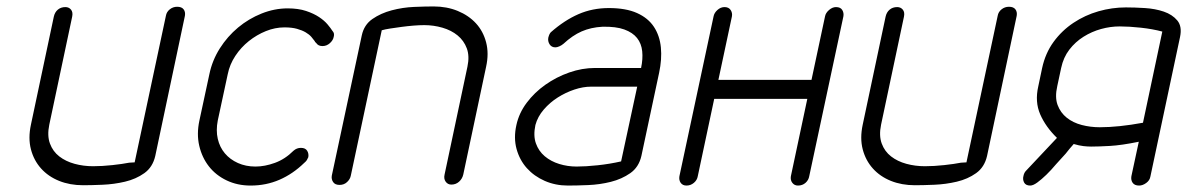

<svg xmlns="http://www.w3.org/2000/svg" viewBox="-20 -576 3685 596"><path d="M495 -527Q497 -539 507 -547Q517 -555 530 -555Q544 -555 550 -547Q556 -539 554 -527L462 -92Q454 -57 428 -38.5Q402 -20 368 -12Q334 -4 298.5 -2.5Q263 -1 238 -1Q197 -1 163.5 -14.5Q130 -28 107.5 -53Q85 -78 76 -112.5Q67 -147 76 -189L147 -524Q150 -538 159.5 -546Q169 -554 183 -554Q194 -554 200.5 -546Q207 -538 204 -524L133 -189Q126 -155 135 -130.5Q144 -106 164 -90.5Q184 -75 211.5 -67.5Q239 -60 269 -60Q297 -60 329 -63.5Q361 -67 381 -71Q383 -71 389.5 -71.5Q396 -72 398 -72Z M891 -108Q901 -117 914 -117Q928 -117 933.5 -108Q939 -99 937 -88Q935 -83 932.5 -79Q930 -75 924 -70Q889 -36 847.5 -18Q806 0 758 0Q717 0 683.5 -16Q650 -32 628.5 -59.5Q607 -87 598.5 -123.5Q590 -160 599 -202L630 -346Q639 -389 662.5 -426Q686 -463 719 -490.5Q752 -518 792 -534Q832 -550 873 -550Q906 -550 930 -542Q954 -534 970.5 -523Q987 -512 997 -500Q1007 -488 1012 -480Q1019 -473 1016 -462Q1014 -451 1004 -442Q994 -433 981 -433Q968 -433 962 -442L957 -447H958Q953 -454 946.5 -461.5Q940 -469 929 -475.5Q918 -482 902 -486.5Q886 -491 863 -491Q834 -491 805.5 -479.5Q777 -468 752.5 -448.5Q728 -429 710.5 -402.5Q693 -376 687 -346L656 -202Q650 -171 656 -145Q662 -119 678 -100Q694 -81 718.5 -70Q743 -59 773 -59Q802 -59 833.5 -70.5Q865 -82 891 -108Z M1069 -31Q1067 -20 1057.5 -11Q1048 -2 1034 -2Q1020 -2 1014 -11Q1008 -20 1010 -31L1103 -466Q1110 -499 1136 -517Q1162 -535 1196 -544Q1230 -553 1265 -554.5Q1300 -556 1326 -556Q1367 -556 1401 -542Q1435 -528 1457.5 -503.5Q1480 -479 1489 -444.5Q1498 -410 1489 -369L1418 -34Q1415 -21 1405 -12Q1395 -3 1381 -3Q1370 -3 1363.5 -12Q1357 -21 1360 -34L1431 -369Q1438 -402 1429 -426Q1420 -450 1400.5 -466Q1381 -482 1353.5 -490Q1326 -498 1297 -498Q1282 -498 1263.5 -496.5Q1245 -495 1226.5 -492.5Q1208 -490 1191.5 -487.5Q1175 -485 1165 -482Z M1970 -365Q1976 -393 1973.5 -417Q1971 -441 1957.5 -458Q1944 -475 1918 -484.5Q1892 -494 1850 -493Q1814 -491 1785.5 -478.5Q1757 -466 1729 -440Q1723 -435 1716 -432Q1709 -429 1704 -429Q1692 -429 1686 -438.5Q1680 -448 1682 -459Q1685 -471 1690 -476Q1732 -513 1775.5 -532Q1819 -551 1870 -551Q1923 -551 1957.5 -535.5Q1992 -520 2010 -492.5Q2028 -465 2031.5 -428.5Q2035 -392 2026 -350L1971 -92Q1963 -57 1936.5 -38.5Q1910 -20 1876 -11.5Q1842 -3 1806 -1.5Q1770 0 1743 0Q1704 0 1671 -14.5Q1638 -29 1615.5 -54Q1593 -79 1583.5 -113.5Q1574 -148 1583 -188Q1591 -225 1615 -257Q1639 -289 1673 -313Q1707 -337 1747 -351Q1787 -365 1827 -365ZM1958 -307H1815Q1790 -307 1763 -298Q1736 -289 1711.5 -273.5Q1687 -258 1668 -236Q1649 -214 1642 -188Q1635 -155 1643.5 -131Q1652 -107 1671 -91Q1690 -75 1716 -67Q1742 -59 1770 -59Q1798 -59 1835.5 -63Q1873 -67 1908 -75Z M2195 -525Q2197 -536 2207 -545Q2217 -554 2229 -554Q2242 -554 2248 -545Q2254 -536 2252 -525L2210 -328H2499L2541 -525Q2543 -536 2553.5 -545Q2564 -554 2575 -554Q2589 -554 2594.5 -545Q2600 -536 2598 -525L2492 -29Q2490 -17 2480.5 -8.5Q2471 0 2457 0Q2446 0 2439.5 -8.5Q2433 -17 2435 -29L2486 -269H2197L2146 -29Q2144 -17 2134 -8.5Q2124 0 2111 0Q2099 0 2093 -8.5Q2087 -17 2089 -29Z M3077 -527Q3079 -539 3089 -547Q3099 -555 3112 -555Q3126 -555 3132 -547Q3138 -539 3136 -527L3044 -92Q3036 -57 3010 -38.5Q2984 -20 2950 -12Q2916 -4 2880.5 -2.5Q2845 -1 2820 -1Q2779 -1 2745.5 -14.5Q2712 -28 2689.5 -53Q2667 -78 2658 -112.5Q2649 -147 2658 -189L2729 -524Q2732 -538 2741.5 -546Q2751 -554 2765 -554Q2776 -554 2782.5 -546Q2789 -538 2786 -524L2715 -189Q2708 -155 2717 -130.5Q2726 -106 2746 -90.5Q2766 -75 2793.5 -67.5Q2821 -60 2851 -60Q2879 -60 2911 -63.5Q2943 -67 2963 -71Q2965 -71 2971.5 -71.5Q2978 -72 2980 -72Z M3215 -365Q3225 -411 3250.5 -446Q3276 -481 3312 -505Q3348 -529 3390 -541Q3432 -553 3475 -553Q3502 -553 3534 -551Q3566 -549 3592.5 -540Q3619 -531 3634.5 -512.5Q3650 -494 3643 -461L3551 -28Q3549 -16 3538 -8Q3527 0 3516 0Q3502 0 3496 -8.5Q3490 -17 3492 -29L3515 -136Q3461 -125 3425.5 -123Q3390 -121 3367 -121Q3356 -121 3343 -122.5Q3330 -124 3313 -129L3300 -114L3288 -99L3258 -66Q3243 -48 3228 -33.5Q3213 -19 3200 -9.5Q3187 0 3178 0Q3164 0 3159 -9.5Q3154 -19 3157 -30Q3159 -40 3165 -46L3261 -148Q3226 -182 3209 -221Q3192 -260 3203 -308ZM3262 -309Q3254 -274 3263 -250Q3272 -226 3291.5 -210.5Q3311 -195 3338 -188Q3365 -181 3394 -181Q3452 -181 3528 -195L3588 -478Q3558 -486 3521.5 -490Q3485 -494 3456 -494Q3427 -494 3398 -486Q3369 -478 3343.5 -462Q3318 -446 3299.5 -422Q3281 -398 3274 -365Z"/></svg>

Font: VDS
Style: Thin Italic
Weight: 100
Width: 0
Designer: artmaker
Foundry: artmaker
Version: Version 1.000 2012 initial release